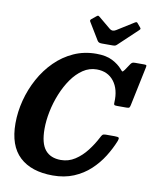

<svg xmlns="http://www.w3.org/2000/svg" viewBox="-105 -1079 963 1175"><g transform="rotate(10 376.0 -491.5)"><path d="M660 -263Q640 -212.5 609 -163Q578 -113.5 534.5 -73.2Q491 -33 433.8 -9Q376.5 15 304 15Q170.5 15 97.5 -53.2Q24.5 -121.5 24.5 -260Q24.5 -331.5 43.2 -403.8Q62 -476 97.5 -541Q133 -606 183.8 -656.5Q234.5 -707 298.8 -736Q363 -765 439 -765Q500.5 -765 539.2 -745Q578 -725 601 -698Q610 -687 613.5 -686Q617 -685 627 -698.5L654.5 -739.5Q659.5 -746 664.5 -748.8Q669.5 -751.5 681.5 -751.5H737.5Q750 -751.5 751.8 -748.2Q753.5 -745 751 -733.5L700.5 -492.5Q698 -480.5 694.5 -476.5Q691 -472.5 676.5 -472.5H618Q603.5 -472.5 600.5 -476.2Q597.5 -480 598.5 -491Q603 -572.5 564.8 -621.8Q526.5 -671 458 -671Q412 -671 373 -644.8Q334 -618.5 303.2 -574.8Q272.5 -531 250.5 -476.8Q228.5 -422.5 217 -365.8Q205.5 -309 205.5 -258Q205.5 -168 238.8 -127.5Q272 -87 336.5 -87Q384 -87 424 -113Q464 -139 495.5 -179.8Q527 -220.5 549.5 -264.5Q555 -276 560.5 -281.8Q566 -287.5 581 -287.5H636.5Q658 -287.5 661.8 -282.8Q665.5 -278 660 -263ZM432.5 -844.5 367.5 -951.5Q361 -961 372 -969L399 -991Q406.5 -997 409.5 -996.2Q412.5 -995.5 419 -990.5L493 -929Q510 -915 532 -928.5L637.5 -994.5Q645 -999 648.5 -997.8Q652 -996.5 656.5 -990.5L673 -971Q678 -965 677.8 -961.8Q677.5 -958.5 670.5 -952L555 -843Q549 -837 543.8 -834.8Q538.5 -832.5 527 -832.5H461Q448 -832.5 442.2 -835.5Q436.5 -838.5 432.5 -844.5Z"/></g></svg>

Font: Besley* Narrow
Style: Bold Italic
Weight: 700
Width: 4
Italic angle: -13°
Designer: Owen Earl
Foundry: indestructible type*
Version: Version 3.000; ttfautohint (v1.8.3)